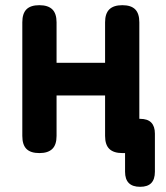

<svg xmlns="http://www.w3.org/2000/svg" viewBox="-20 -580 640 740"><path d="M132 10Q98 10 82 -6Q66 -22 66 -56V-494Q66 -528 82 -544Q98 -560 131.5 -560Q165 -560 181.5 -544Q198 -528 198 -494V-338H385V-494Q385 -528 401.5 -544Q418 -560 451.5 -560Q485 -560 501 -544Q517 -528 517 -494V-122H520Q549 -122 563 -107.5Q577 -93 577 -65V82Q577 111 563 125.5Q549 140 520 140Q491 140 476.5 125.5Q462 111 462 82V10H452Q418 10 401.5 -6Q385 -22 385 -56V-212H198V-56Q198 -22 181.5 -6Q165 10 132 10Z"/></svg>

Font: Maple Mono
Style: Bold
Weight: 700
Monospace: yes
Designer: subframe7536
Version: Version 7.200